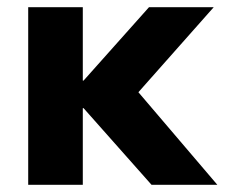

<svg xmlns="http://www.w3.org/2000/svg" viewBox="-20 -511 621 531"><path d="M58 0V-491H209V-288H211L392 -491H571L338 -228V-285L581 0H399L211 -212H209V0Z"/></svg>

Font: Nunito Sans 12pt ExtraLight 12pt ExtraBold
Style: Regular
Weight: 800
Version: Version 3.101;gftools[0.9.27]